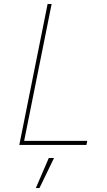

<svg xmlns="http://www.w3.org/2000/svg" viewBox="-20 -720 532 954"><path d="M409.5 0H76L216.5 -700H236.5L100 -20H413.5ZM176 214.5H158L222.5 65H248.5Z"/></svg>

Font: Argentum Sans Thin
Style: Italic
Weight: 100
Italic angle: -11°
Designer: Julieta Ulanovsky (font), Cristiano Sobral (main changes and remaster)
Foundry: Julieta Ulanovsky (font), Cristiano Sobral (main changes and remaster)
Version: Version 2.007;June 15, 2022;FontCreator 14.0.0.2814 64-bit; 